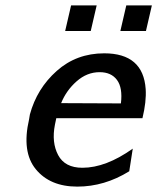

<svg xmlns="http://www.w3.org/2000/svg" viewBox="-20 -683 584 713"><path d="M427 -568 449 -663H544L522 -568ZM222 -568 244 -663H339L317 -568ZM88 -240 91 -258Q117 -354 190.5 -419.5Q264 -485 367 -485Q512 -485 521 -352Q524 -306 509 -244H189Q188 -240 186.5 -232Q185 -224 184 -220Q171 -154 196 -107Q221 -60 286 -60Q373 -60 473 -131L460 -47Q368 10 267 10Q166 10 113 -54.5Q60 -119 88 -240ZM207 -300 429 -299Q436 -357 414.5 -386Q393 -415 350 -415Q303 -415 264.5 -381Q226 -347 207 -300Z"/></svg>

Font: Coval
Style: Medium Italic
Weight: 500
Foundry: Context Ltd
Version: Version 001.000